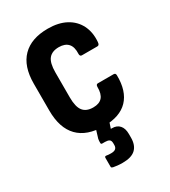

<svg xmlns="http://www.w3.org/2000/svg" viewBox="-173 -587 768 868"><g transform="rotate(-30 211.0 -153.5)"><path d="M217.6 8Q129.4 8 83.9 -38.6Q38.3 -85.3 38.3 -176.7V-317Q38.3 -407.4 84.4 -454.1Q130.4 -500.8 217.1 -500.8Q272.3 -500.8 310.9 -480.2Q349.4 -459.6 368.3 -422.3Q387.3 -385 383.3 -335.6Q382.4 -319.2 371.9 -319.2H291Q280.6 -319.2 280.6 -332.1Q282.6 -368.2 266.5 -385.8Q250.3 -403.5 218.5 -403.5Q182.7 -403.5 165.5 -382.5Q148.3 -361.5 148.3 -312.1V-181.6Q148.3 -132.2 165.3 -110.8Q182.2 -89.3 218.1 -89.3Q250.3 -89.3 265.5 -106.9Q280.6 -124.5 280.1 -159.6Q280.1 -173.6 290 -173.6H372.4Q382.8 -173.6 382.8 -161.7Q384.3 -79.1 342.7 -35.5Q301.1 8 217.6 8ZM208.2 194Q193.8 194 181.4 192.7Q169 191.5 159.5 189.5Q154.6 188 152.8 186.5Q151.1 185 151.1 180.5V136Q151.1 127.5 159 128.5Q164 129.5 170.5 130Q177 130.5 184 130.5Q200.6 130.5 207.8 124Q215 117.5 215 105.9V96.3Q215 81.7 207.3 76.9Q199.5 72.1 185.5 72.1H171Q164.5 72.1 164.5 65.6Q164.5 61.1 164.7 54.9Q165 48.7 166 44.7L189.4 -32.1Q192.4 -39.6 199.3 -39.6H251.7Q262.6 -39.6 258.6 -28.1L237.8 34.2H244.2Q269.1 34.2 283 49.9Q297 65.6 297 94.7V114.2Q297 153.2 275.6 173.6Q254.3 194 208.2 194Z"/></g></svg>

Font: Sofia Sans Condensed
Style: Regular
Weight: 400
Designer: Botio Nikoltchev, Ani Petrova
Foundry: lettersoup
Version: Version 4.100